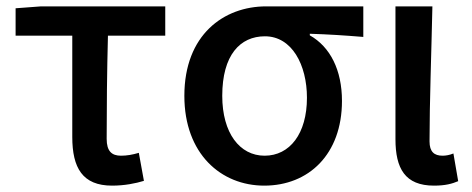

<svg xmlns="http://www.w3.org/2000/svg" viewBox="-20 -570 1483 603"><path d="M332 13C371 13 406 6 432 -2L416 -90C396 -84 378 -81 360 -81C331 -81 315 -95 315 -134C315 -230 316 -343 319 -458H499V-550H109L29 -544V-458H207V-140C207 -43 239 13 332 13Z M810 13C949 13 1054 -85 1054 -253C1054 -350 1017 -423 953 -459V-464C1013 -462 1060 -459 1121 -454V-550H816C683 -550 559 -461 559 -269C559 -87 674 13 810 13ZM811 -81C733 -81 678 -152 678 -269C678 -397 734 -456 812 -456C897 -456 944 -366 944 -263C944 -150 890 -81 811 -81Z M1343 13C1379 13 1400 7 1419 -1L1404 -88C1392 -83 1380 -81 1370 -81C1344 -81 1329 -93 1329 -126C1329 -246 1335 -407 1338 -550H1222V-133C1222 -41 1252 13 1343 13Z"/></svg>

Font: Noto Sans CJK KR Medium
Style: Regular
Weight: 500
Designer: Ryoko NISHIZUKA (kana & ideographs); Paul D. Hunt (Latin, Greek & Cyrillic); Wenlong ZHANG (bopomofo); Sandoll Communica
Foundry: Adobe Systems Incorporated
Version: Version 1.004;PS 1.004;hotconv 1.0.82;makeotf.lib2.5.63406